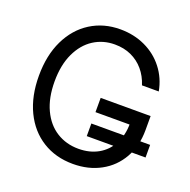

<svg xmlns="http://www.w3.org/2000/svg" viewBox="-129 -842 965 977"><g transform="rotate(20 354.0 -353.5)"><path d="M703.1 -147.5H384.8V-215.8H703.1ZM360.4 -634.8Q296.9 -634.8 246.1 -602.1Q195.3 -569.3 165.5 -505.9Q135.7 -442.4 135.7 -353.5Q135.7 -264.6 165.5 -201.2Q195.3 -137.7 247.6 -105Q299.8 -72.3 366.2 -72.3Q426.8 -72.3 472.7 -98.1Q518.6 -124 543.9 -171.9Q569.3 -219.7 569.3 -282.2L595.7 -277.3H384.8V-354.5H655.3V-278.3Q655.3 -192.4 618.2 -127Q581.1 -61.5 515.6 -25.9Q450.2 9.8 366.2 9.8Q272.5 9.8 201.2 -34.7Q129.9 -79.1 90.3 -161.1Q50.8 -243.2 50.8 -353.5Q50.8 -463.9 90.3 -545.9Q129.9 -627.9 200.2 -672.4Q270.5 -716.8 360.4 -716.8Q434.6 -716.8 496.1 -688Q557.6 -659.2 598.1 -606.9Q638.7 -554.7 651.4 -486.3H560.5Q545.9 -532.2 517.6 -565.4Q489.3 -598.6 449.7 -616.7Q410.2 -634.8 360.4 -634.8Z"/></g></svg>

Font: Pretendard Std Variable
Style: Regular
Weight: 400
Designer: Base glyphs from Inter by Rasmus Andersson; Hangeul glyphs from Noto Sans CJK(Source Han Sans) by Jang Soo-young and Kan
Foundry: Kil Hyung-jin
Version: Version 1.309;Glyphs 3.2 (3225)